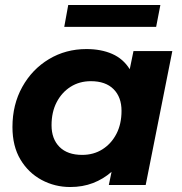

<svg xmlns="http://www.w3.org/2000/svg" viewBox="-20 -743 730 771"><path d="M262 8Q200 8 147 -20.5Q94 -49 62 -102.5Q30 -156 30 -233Q30 -323 69.5 -394Q109 -465 176.5 -505.5Q244 -546 327 -546Q386 -546 430.5 -526.5Q475 -507 501 -465L516 -538H672L565 0H417L428 -53Q395 -24 353.5 -8Q312 8 262 8ZM310 -121Q356 -121 391.5 -143.5Q427 -166 447.5 -205.5Q468 -245 468 -298Q468 -353 436 -385Q404 -417 345 -417Q299 -417 263.5 -394.5Q228 -372 207.5 -332.5Q187 -293 187 -240Q187 -185 219 -153Q251 -121 310 -121ZM238 -635 254 -723H624L607 -635Z"/></svg>

Font: Montserrat
Style: Bold Italic
Weight: 700
Italic angle: -11.3°
Designer: Julieta Ulanovsky
Foundry: Julieta Ulanovsky
Version: Version 9.000; ttfautohint (v1.8.4.7-5d5b)